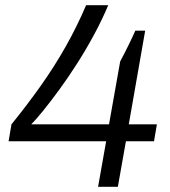

<svg xmlns="http://www.w3.org/2000/svg" viewBox="-20 -718 653 738"><path d="M357 0 388 -175H13L24 -240Q84 -314 136.5 -388Q189 -462 232.5 -539Q276 -616 311 -698H396Q373 -643 342 -585.5Q311 -528 276.5 -474Q242 -420 208 -373.5Q174 -327 146 -292.5Q118 -258 100 -240H399L442 -482Q450 -497 458 -512.5Q466 -528 473.5 -543.5Q481 -559 488 -573.5Q495 -588 500 -600H538L475 -240H583L572 -175H464L433 0Z"/></svg>

Font: Archivo SemiExpanded Light
Style: Italic
Weight: 300
Width: 6
Italic angle: -10°
Designer: Hector Gatti
Foundry: Omnibus-Type
Version: Version 2.001